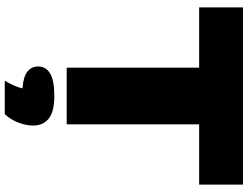

<svg xmlns="http://www.w3.org/2000/svg" viewBox="-137 -643 1040 806"><g transform="rotate(90 383.0 -240.0)"><path d="M264 0V-556H11V-740H755V-556H502V0ZM319 260Q344.5 216 351 186Q300 181.5 279.5 164.2Q259 147 259 120Q259 87.5 288 69.8Q317 52 383 52Q449 52 478 75.5Q507 99 507 141Q507 171.5 494 204.5Q481 237.5 459 260Z"/></g></svg>

Font: Encode Sans Expanded Expanded Black
Style: Regular
Weight: 900
Width: 7
Designer: Multiple Designers
Foundry: Impallari Type
Version: Version 3.000; ttfautohint (v1.8.3) -l 8 -r 50 -G 200 -x 14 